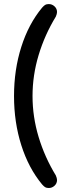

<svg xmlns="http://www.w3.org/2000/svg" viewBox="-20 -771 345 942"><path d="M186.5 133.8Q120.1 53.7 84.5 -58.6Q48.8 -170.9 48.8 -299.8Q48.8 -428.7 84.5 -541Q120.1 -653.3 186.5 -733.4Q195.3 -743.2 201.7 -747.1Q208 -751 219.7 -751Q235.4 -751 247.6 -739.7Q259.8 -728.5 259.8 -711.9Q259.8 -703.1 253.9 -689.5Q199.2 -599.6 169.4 -500.5Q139.6 -401.4 139.6 -299.8Q139.6 -198.2 169.4 -99.1Q199.2 0 253.9 89.8Q259.8 103.5 259.8 112.3Q259.8 128.9 247.6 140.1Q235.4 151.4 219.7 151.4Q208 151.4 201.7 147.5Q195.3 143.6 186.5 133.8Z"/></svg>

Font: KTXP_ComRound
Style: Medium
Weight: 500
Version: Version 1.01;May 16, 2022;FontCreator 13.0.0.2683 64-bit